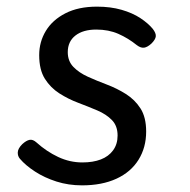

<svg xmlns="http://www.w3.org/2000/svg" viewBox="-20 -539 571 578"><path d="M227 19Q186 19 150 7.5Q114 -4 85.5 -22.5Q57 -41 40 -61Q33 -69 33.5 -80.5Q34 -92 47 -105Q59 -116 69 -118Q79 -120 90 -110Q120 -83 155 -66.5Q190 -50 228 -50Q260 -50 283.5 -59Q307 -68 320.5 -86.5Q334 -105 334 -131Q334 -160 317 -177.5Q300 -195 273 -206.5Q246 -218 215.5 -229.5Q185 -241 158.5 -258Q132 -275 115 -302Q98 -329 98 -373Q98 -413 118 -446Q138 -479 177 -499Q216 -519 272 -519Q313 -519 346 -509.5Q379 -500 402.5 -484.5Q426 -469 440 -452Q450 -439 449 -429.5Q448 -420 436 -408Q424 -397 414 -395.5Q404 -394 392 -403Q366 -424 336.5 -437Q307 -450 270 -450Q230 -450 207 -432Q184 -414 184 -382Q184 -355 201 -337.5Q218 -320 244.5 -308Q271 -296 301.5 -284.5Q332 -273 359 -256Q386 -239 403 -212.5Q420 -186 420 -143Q420 -95 397 -58Q374 -21 330.5 -1Q287 19 227 19Z"/></svg>

Font: Playwrite GB J
Style: Italic
Weight: 400
Italic angle: -7.01216°
Designer: Veronika Burian, José Scaglione
Foundry: TypeTogether
Version: Version 1.002